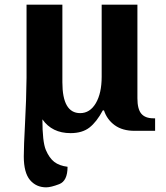

<svg xmlns="http://www.w3.org/2000/svg" viewBox="-20 -556 705 816"><path d="M245.1 -206.1Q245.1 -75.2 320.8 -75.2Q362.3 -75.2 387.2 -117.4Q412.1 -159.7 412.1 -230V-536.1H564V-138.2Q564 -92.3 580.6 -72.8Q597.2 -53.2 631.8 -53.2H639.2V0H551.8Q500.5 0 467.5 -23.9Q434.6 -47.9 421.9 -86.9H417Q390.6 -37.6 360.1 -13.9Q329.6 9.8 279.8 9.8Q201.2 9.8 160.2 -48.8Q160.2 46.9 174.8 81.3Q189.5 115.7 210.7 132.1Q231.9 148.4 267.1 152.8Q267.1 212.9 231.7 226.6Q196.3 240.2 176.3 240.2Q133.8 240.2 107.4 209Q81.1 177.7 81.1 108.9Q81.1 66.9 86.4 -32Q91.8 -130.9 92.8 -225.1V-536.1H245.1Z"/></svg>

Font: DroidSerif-Bold
Style: Bold
Weight: 700
Foundry: Ascender Corporation
Version: Version 1.00 build 112